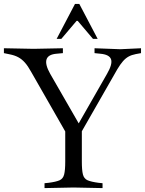

<svg xmlns="http://www.w3.org/2000/svg" viewBox="-40 -960 742 983"><path d="M188 3V-22L208 -24Q247 -29 265 -37Q283 -45 288.5 -67Q294 -89 294 -133V-287L119 -593Q103 -622 87.5 -639.5Q72 -657 53.5 -667Q35 -677 9 -682L-20 -688V-713L132 -710L282 -713V-688L250 -685Q163 -678 217 -582L381 -297H345L508 -582Q537 -632 528.5 -656.5Q520 -681 473 -685L444 -688V-713L576 -708L682 -713V-688L655 -683Q634 -679 618.5 -670.5Q603 -662 589.5 -646.5Q576 -631 561 -606L379 -288V-133Q379 -89 384.5 -67Q390 -45 408.5 -37Q427 -29 465 -24L485 -22V3L337 0H336ZM250 -761 344 -940H366L460 -761H436L358 -853H352L274 -761Z"/></svg>

Font: Baskervville SC
Style: Regular
Weight: 400
Designer: Alexis Faudot, Rémi Forte, Morgane Pierson, Rafael Ribas, Tanguy Vanlaeys, Rosalie Wagner, Thomas Huot-Marchand
Foundry: ANRT
Version: Version 1.100